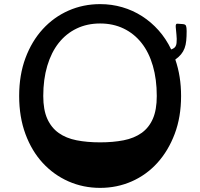

<svg xmlns="http://www.w3.org/2000/svg" viewBox="-20 -898 972 932"><path d="M466 -207Q529 -207 580 -217Q631 -227 667 -252.5Q703 -278 722 -321.5Q741 -365 741 -432Q741 -513 722 -578.5Q703 -644 667 -689.5Q631 -735 580 -759.5Q529 -784 466 -784Q403 -784 352 -759.5Q301 -735 265 -689.5Q229 -644 209.5 -578.5Q190 -513 190 -432Q190 -365 209.5 -321.5Q229 -278 265 -252.5Q301 -227 352 -217Q403 -207 466 -207ZM886 -747Q886 -721 884 -700.5Q882 -680 876 -664Q870 -648 859 -634.5Q848 -621 831 -609Q859 -528 859 -432Q859 -330 828 -248Q797 -166 744 -107.5Q691 -49 619.5 -17.5Q548 14 466 14Q384 14 312.5 -17.5Q241 -49 187.5 -107Q134 -165 103.5 -247.5Q73 -330 73 -432Q73 -534 103.5 -616Q134 -698 187.5 -756.5Q241 -815 312.5 -846.5Q384 -878 466 -878Q522 -878 573.5 -863Q625 -848 669.5 -819.5Q714 -791 750 -750.5Q786 -710 811 -658L820 -662Q835 -669 837 -689Q839 -709 836.5 -730Q834 -751 833 -767.5Q832 -784 841 -783L868 -781Q880 -780 883 -772.5Q886 -765 886 -747Z"/></svg>

Font: OpenDyslexic 3
Style: Regular
Weight: 400
Designer: Abelardo Gonzalez
Version: Version 1.000;PS 001.001;hotconv 1.0.56